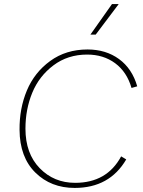

<svg xmlns="http://www.w3.org/2000/svg" viewBox="-20 -913 704 943"><path d="M530 -893H563L450 -743H424ZM347 10Q230 10 153.5 -65.5Q77 -141 76 -275Q75 -380 112 -468.5Q149 -557 226.5 -613.5Q304 -670 410 -670Q500 -670 564.5 -623Q629 -576 654 -489L626 -481Q603 -560 545.5 -602.5Q488 -645 408 -645Q313 -645 242.5 -592Q172 -539 138.5 -457.5Q105 -376 105 -281Q105 -159 175 -87Q245 -15 349 -15Q505 -15 575 -145L600 -130Q518 10 347 10Z"/></svg>

Font: Elaine Sans ExtraLight
Style: Italic
Weight: 275
Italic angle: -13°
Designer: Wei Huang
Foundry: Wei Huang
Version: Version 2.001;December 24, 2019;FontCreator 12.0.0.2547 64-b